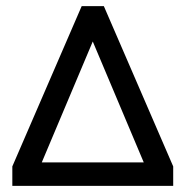

<svg xmlns="http://www.w3.org/2000/svg" viewBox="-20 -603 602 623"><path d="M20 0V-63L245 -583H317L542 -63V0ZM105 -51 74 -76H490L457 -51L255 -530H307Z"/></svg>

Font: Rokkitt Medium
Style: Regular
Weight: 500
Version: Version 3.103